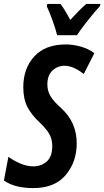

<svg xmlns="http://www.w3.org/2000/svg" viewBox="-41 -951 533 981"><path d="M352 -771Q370 -799 408 -847Q446 -895 470 -920L472 -931H400Q383 -917 362.5 -896Q342 -875 318 -849Q291 -901 268 -931H201L198 -919Q212 -890 228 -845Q244 -800 251 -771ZM351 -218Q351 -326 273 -397Q232 -434 216.5 -460.5Q201 -487 201 -519Q201 -566 227 -590.5Q253 -615 289 -615Q333 -615 387 -573L441 -679Q413 -701 373 -712.5Q333 -724 296 -724Q190 -724 134 -662.5Q78 -601 78 -506Q78 -446 98.5 -405.5Q119 -365 162 -325Q201 -287 213.5 -261.5Q226 -236 226 -205Q226 -150 197.5 -125.5Q169 -101 130 -101Q96 -101 61.5 -116Q27 -131 2 -150L-21 -29Q33 10 129 10Q239 10 295 -57Q351 -124 351 -218Z"/></svg>

Font: Noto Sans Display Condensed
Style: Bold Italic
Weight: 700
Width: 3
Designer: Monotype Design team
Foundry: Monotype Imaging Inc.
Version: 1.000